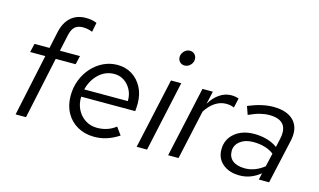

<svg xmlns="http://www.w3.org/2000/svg" viewBox="-89 -1010 2134 1284"><g transform="rotate(15 978.5 -368.0)"><path d="M80 0 171 -428H66L80 -488H184L209 -605Q224 -673 265 -709Q306 -745 368 -745Q390 -745 409 -741.5Q428 -738 444 -731L431 -666Q399 -679 366 -679Q329 -679 309 -660.5Q289 -642 280 -599L256 -488H395L381 -428H243L152 0Z M625 9Q560 9 509.5 -19.5Q459 -48 431 -99Q403 -150 403 -216Q403 -274 422.5 -324.5Q442 -375 476.5 -413.5Q511 -452 556.5 -474Q602 -496 654 -496Q711 -496 755 -468.5Q799 -441 824.5 -392.5Q850 -344 850 -281Q850 -257 847 -228H473Q471 -180 490.5 -140.5Q510 -101 546 -77.5Q582 -54 628 -54Q703 -54 757 -97L795 -45Q752 -17 711 -4Q670 9 625 9ZM480 -280H782Q783 -323 765.5 -357Q748 -391 718 -411.5Q688 -432 649 -432Q588 -432 542.5 -389.5Q497 -347 480 -280Z M1086 -608Q1066 -608 1053 -621.5Q1040 -635 1040 -655Q1040 -670 1048 -683.5Q1056 -697 1069 -705Q1082 -713 1097 -713Q1117 -713 1130 -699.5Q1143 -686 1143 -666Q1143 -643 1126 -625.5Q1109 -608 1086 -608ZM918 0 1025 -488H1096L990 0Z M1136 0 1243 -488H1315L1295 -399Q1323 -446 1361 -471.5Q1399 -497 1442 -497Q1471 -497 1493 -488L1478 -422Q1469 -427 1453.5 -430Q1438 -433 1423 -433Q1383 -433 1347 -409.5Q1311 -386 1283 -342L1208 0Z M1632 7Q1559 7 1514.5 -30.5Q1470 -68 1470 -130Q1470 -200 1522 -243.5Q1574 -287 1657 -287Q1704 -287 1745.5 -275Q1787 -263 1818 -240L1831 -299Q1861 -435 1720 -435Q1690 -435 1656.5 -426.5Q1623 -418 1580 -398L1560 -455Q1655 -495 1733 -495Q1831 -495 1877 -444.5Q1923 -394 1903 -305L1835 0H1764L1774 -46Q1740 -19 1705 -6Q1670 7 1632 7ZM1653 -48Q1723 -48 1786 -98L1807 -191Q1752 -233 1664 -233Q1609 -233 1574 -206Q1539 -179 1539 -138Q1539 -95 1569 -71.5Q1599 -48 1653 -48Z"/></g></svg>

Font: Red Hat Text VF
Style: Italic
Weight: 400
Italic angle: -12°
Designer: Pentagram, MCKL
Foundry: Pentagram, MCKL
Version: Version 1.023